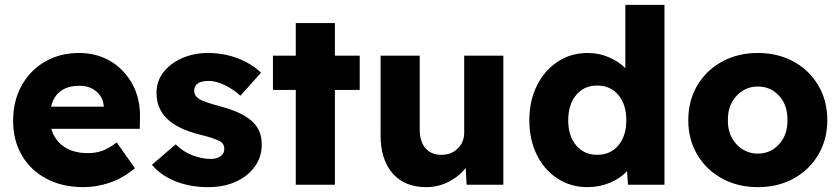

<svg xmlns="http://www.w3.org/2000/svg" viewBox="-20 -760 3458 790"><path d="M324 10Q236 10 170.5 -25Q105 -60 69.5 -121.5Q34 -183 34 -262Q34 -345 69 -408Q104 -471 165.5 -506.5Q227 -542 305 -542Q379 -542 436 -507.5Q493 -473 525.5 -412.5Q558 -352 556 -274L555 -230H191Q204 -184 242.5 -157Q281 -130 342 -130Q375 -130 402 -140Q429 -150 460 -174L535 -68Q488 -28 433.5 -9Q379 10 324 10ZM308 -407Q211 -407 190 -321H407V-323Q404 -360 376.5 -383.5Q349 -407 308 -407Z M837 10Q761 10 701 -14.5Q641 -39 605 -82L703 -166Q734 -135 773 -120.5Q812 -106 847 -106Q873 -106 888 -117.5Q903 -129 903 -148Q903 -168 886 -178Q878 -183 857 -190.5Q836 -198 803 -206Q707 -230 665 -274Q624 -315 624 -378Q624 -427 653.5 -464Q683 -501 731 -521.5Q779 -542 835 -542Q900 -542 957 -520.5Q1014 -499 1054 -461L969 -366Q943 -391 906 -409Q869 -427 840 -427Q779 -427 779 -387Q779 -366 800 -352Q809 -347 831.5 -339Q854 -331 891 -321Q985 -296 1025 -253Q1057 -220 1057 -165Q1057 -114 1028.5 -74.5Q1000 -35 950.5 -12.5Q901 10 837 10Z M1197 0V-390H1103V-531H1197V-665H1358V-531H1460V-390H1358V0Z M1733 10Q1645 10 1595.5 -46.5Q1546 -103 1546 -203V-531H1707V-227Q1707 -178 1730.5 -150.5Q1754 -123 1796 -123Q1837 -123 1863.5 -149Q1890 -175 1890 -215V-531H2051V0H1900L1896 -69Q1869 -34 1826 -12Q1783 10 1733 10Z M2397 10Q2329 10 2274.5 -25Q2220 -60 2189 -122.5Q2158 -185 2158 -265Q2158 -345 2189 -407.5Q2220 -470 2274.5 -506Q2329 -542 2398 -542Q2444 -542 2485 -524.5Q2526 -507 2553 -480V-740H2714V0H2564L2560 -56Q2534 -27 2490.5 -8.5Q2447 10 2397 10ZM2437 -123Q2492 -123 2524.5 -162Q2557 -201 2557 -265Q2557 -330 2524.5 -369Q2492 -408 2437 -408Q2383 -408 2350.5 -369Q2318 -330 2318 -265Q2318 -201 2350.5 -162Q2383 -123 2437 -123Z M3098 10Q3016 10 2951 -25.5Q2886 -61 2849 -123.5Q2812 -186 2812 -265Q2812 -346 2849 -408.5Q2886 -471 2951 -506.5Q3016 -542 3098 -542Q3181 -542 3245.5 -506.5Q3310 -471 3347 -408.5Q3384 -346 3384 -265Q3384 -186 3347 -123.5Q3310 -61 3245.5 -25.5Q3181 10 3098 10ZM3098 -128Q3151 -128 3186 -167Q3221 -206 3220 -265Q3221 -327 3186 -365.5Q3151 -404 3098 -404Q3046 -404 3010 -365Q2974 -326 2975 -265Q2974 -206 3010 -167Q3046 -128 3098 -128Z"/></svg>

Font: Readex Pro
Style: Bold
Weight: 700
Designer: Bonnie Shaver-Troup, Thomas Jockin
Foundry: Lexend
Version: Version 1.203; ttfautohint (v1.8.3)